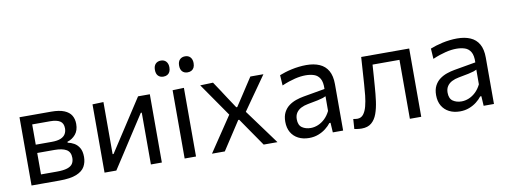

<svg xmlns="http://www.w3.org/2000/svg" viewBox="-60 -1042 3628 1374"><g transform="rotate(-10 1754.0 -355.0)"><path d="M78.6 0Q78.6 -55.3 78.6 -106.7Q78.6 -158.1 78.6 -219.5V-269.5Q78.6 -313.9 78.6 -351.5Q78.6 -389.2 78.6 -424.3Q78.6 -459.5 78.6 -496.1Q123.6 -496.1 186.9 -496.1Q250.1 -496.1 308.3 -496.1Q367.5 -496.1 403 -481.4Q438.5 -466.8 454.3 -440.5Q470 -414.3 470 -378.7Q470 -331.5 445.8 -302.9Q421.6 -274.3 386.2 -263.7V-256.9Q409.9 -252.4 432.3 -239.7Q454.7 -227 469.4 -202.3Q484.1 -177.6 484.1 -136.3Q484.1 -97.6 466.9 -66.8Q449.6 -35.9 405.8 -18Q361.9 0 281.5 0Q221.1 0 168.6 0Q116.1 0 78.6 0ZM159.1 -66.4H274.3Q322.6 -66.4 350.2 -75.4Q377.8 -84.4 389.2 -101.9Q400.5 -119.4 400.5 -144.5Q400.5 -187 370.9 -204.6Q341.2 -222.2 283.8 -222.2H136.8V-282.5H275.3Q317 -282.5 341 -292.8Q365 -303.1 375.2 -320.9Q385.5 -338.6 385.5 -360.9Q385.5 -399.1 360.8 -414.4Q336.2 -429.7 290.4 -429.7H159.1Q159.1 -389.3 159.1 -351.8Q159.1 -314.3 159.1 -270.3V-220.3Q159.1 -178.1 159.1 -141.6Q159.1 -105.2 159.1 -66.4Z M609.1 0Q609.1 -55.3 609.1 -106.4Q609.1 -157.5 609.1 -218.9V-268.9Q609.1 -313.3 609.1 -351.1Q609.1 -388.9 609.1 -424.2Q609.1 -459.5 609.1 -496.1L689 -498.8Q689 -463.4 689 -429Q689 -394.7 689 -357.8Q689 -321 689 -277.9V-120.1H695.8L802.6 -284.4Q837.1 -337.6 871.7 -390.9Q906.2 -444.3 940.1 -496.1H1025.6Q1025.6 -459.5 1025.6 -424.2Q1025.6 -388.9 1025.6 -351.1Q1025.6 -313.3 1025.6 -268.9V-218.9Q1025.6 -157.5 1025.6 -106.4Q1025.6 -55.3 1025.6 0H946Q946 -54.7 946 -105.4Q946 -156 946 -216.5V-376.5H938.9L833.4 -213.8Q798.7 -159.9 764 -106.4Q729.3 -52.8 694.8 0Z M1191.2 0Q1191.2 -55.3 1191.2 -106.4Q1191.2 -157.6 1191.2 -218.8V-268.8Q1191.2 -313.3 1191.2 -351.1Q1191.2 -389 1191.2 -424.2Q1191.2 -459.5 1191.2 -496.2L1273.8 -498.9Q1273.8 -462.1 1273.8 -426.4Q1273.8 -390.7 1273.8 -352.4Q1273.8 -314.1 1273.8 -268.8V-218.8Q1273.8 -157.6 1273.8 -106.4Q1273.8 -55.3 1273.8 0ZM1319.7 -603.4Q1296.1 -603.4 1281.8 -618Q1267.5 -632.7 1267.5 -661.6Q1267.5 -689.8 1282 -704.8Q1296.6 -719.8 1320.7 -719.8Q1345 -719.8 1359 -704.1Q1372.9 -688.4 1372.9 -661.6Q1372.9 -642.2 1366.5 -629.4Q1360 -616.6 1348.1 -610Q1336.3 -603.4 1319.7 -603.4ZM1143.8 -603.4Q1120.2 -603.4 1105.9 -618Q1091.6 -632.7 1091.6 -661.6Q1091.6 -689.8 1106.1 -704.8Q1120.7 -719.8 1144.8 -719.8Q1169.2 -719.8 1183.1 -704.1Q1197.1 -688.4 1197.1 -661.6Q1197.1 -642.2 1190.6 -629.4Q1184.1 -616.6 1172.3 -610Q1160.4 -603.4 1143.8 -603.4Z M1389.9 0Q1412.3 -33.8 1429.1 -58.7Q1445.8 -83.6 1460.7 -105.7Q1475.6 -127.9 1492.6 -153.1L1567.7 -265.1L1568.5 -241.7L1494.9 -347.8Q1477.4 -373.2 1462.1 -395Q1446.8 -416.9 1430.2 -441Q1413.6 -465.1 1391.9 -496.2L1485.3 -499.3Q1508.8 -464.6 1527.1 -436.5Q1545.3 -408.4 1565.9 -376.9L1618.8 -297.1H1625.8L1678.5 -377.2Q1698.5 -408.4 1716.5 -435.7Q1734.4 -463 1756.1 -496.2H1851.1Q1828.4 -463.8 1812.2 -440.7Q1796 -417.6 1781.5 -397Q1767 -376.4 1749.3 -351.4L1674.5 -244.6L1670.4 -266.6L1754.2 -152.3Q1780.5 -116.2 1805.4 -82.5Q1830.2 -48.7 1865.7 0H1765.4Q1743 -32.3 1725 -58.6Q1706.9 -84.8 1684.5 -117.1L1624 -205.1H1616.8L1562 -121Q1540.5 -87.9 1522.7 -60.8Q1505 -33.7 1483 0Z M2095.1 10.2Q2050.6 10.2 2017 -7.1Q1983.4 -24.3 1964.6 -56.4Q1945.9 -88.6 1945.9 -133.6Q1945.9 -174.1 1960.3 -201.8Q1974.8 -229.6 1998.4 -247.1Q2022 -264.6 2050.5 -274.4Q2079 -284.2 2107.4 -289.1L2263.1 -316.2Q2265 -366.4 2249.6 -392.2Q2234.3 -418.1 2207 -427.1Q2179.7 -436.1 2145.9 -436.1Q2128.9 -436.1 2109.3 -433.7Q2089.8 -431.2 2068.2 -426Q2046.7 -420.7 2022.7 -412.7Q1998.6 -404.6 1972.2 -393.1L1967.4 -468.6Q1985.7 -476 2008.4 -483Q2031 -490 2056.7 -495.6Q2082.4 -501.3 2109.6 -504.4Q2136.7 -507.6 2163.8 -507.6Q2219.5 -507.6 2259.6 -490.1Q2299.8 -472.7 2321.4 -435Q2342.9 -397.3 2342.9 -337.2Q2342.9 -313.8 2342.9 -278.3Q2342.9 -242.8 2342.9 -211V-146.6Q2342.9 -112.7 2342.9 -77.2Q2342.9 -41.8 2342.9 0H2267.9L2263.7 -70.4H2255.3Q2240.1 -50.3 2216.6 -31.9Q2193.2 -13.4 2162.4 -1.6Q2131.6 10.2 2095.1 10.2ZM2119 -58.3Q2145.5 -58.3 2172.1 -69.3Q2198.6 -80.3 2221.7 -102.2Q2244.8 -124.2 2260.9 -157.1L2261.3 -263.9Q2253.3 -259.4 2240.1 -254.9Q2227 -250.5 2200.9 -244.8Q2174.7 -239.1 2127.8 -230.7Q2099.3 -225.5 2077.3 -214.2Q2055.4 -202.8 2042.7 -183.8Q2030 -164.7 2030 -137Q2030 -94 2055.9 -76.1Q2081.7 -58.3 2119 -58.3Z M2476.7 8.9Q2468.9 8.9 2459.5 8.1Q2450 7.4 2440.8 6Q2431.5 4.6 2423.6 2.6L2428.6 -69Q2436.8 -67.2 2445.2 -66.4Q2453.7 -65.5 2458.4 -65.5Q2485.7 -65.5 2502.3 -86.6Q2518.8 -107.7 2527.9 -142.6Q2537 -177.5 2541.5 -219.2Q2545.9 -261 2548.5 -302.2Q2551.7 -351.2 2555.1 -400.3Q2558.4 -449.5 2561.5 -496.2H2910.4Q2910.4 -459.5 2910.4 -424.2Q2910.4 -389 2910.4 -351.1Q2910.4 -313.3 2910.4 -268.8V-218.8Q2910.4 -157.6 2910.4 -106.4Q2910.4 -55.3 2910.4 0H2827.8Q2827.8 -55.3 2827.8 -106.4Q2827.8 -157.6 2827.8 -218.8V-268.8Q2827.8 -311.4 2827.8 -346.6Q2827.8 -381.8 2827.8 -414.7Q2827.8 -447.5 2827.8 -483L2876.9 -428.3H2593.4L2636 -483Q2633.5 -449.5 2631.1 -414.1Q2628.7 -378.7 2626.2 -343.2Q2623.8 -307.8 2620.9 -272.8Q2617 -216.8 2610.3 -166.1Q2603.5 -115.4 2589.2 -75.9Q2574.9 -36.4 2548.1 -13.8Q2521.3 8.9 2476.7 8.9Z M3191.1 10.2Q3146.6 10.2 3113 -7.1Q3079.4 -24.3 3060.6 -56.4Q3041.9 -88.6 3041.9 -133.6Q3041.9 -174.1 3056.3 -201.8Q3070.8 -229.6 3094.4 -247.1Q3118 -264.6 3146.5 -274.4Q3175 -284.2 3203.4 -289.1L3359.1 -316.2Q3361 -366.4 3345.6 -392.2Q3330.3 -418.1 3303 -427.1Q3275.7 -436.1 3241.9 -436.1Q3224.9 -436.1 3205.3 -433.7Q3185.8 -431.2 3164.2 -426Q3142.7 -420.7 3118.7 -412.7Q3094.6 -404.6 3068.2 -393.1L3063.4 -468.6Q3081.7 -476 3104.4 -483Q3127 -490 3152.7 -495.6Q3178.4 -501.3 3205.6 -504.4Q3232.7 -507.6 3259.8 -507.6Q3315.5 -507.6 3355.6 -490.1Q3395.8 -472.7 3417.4 -435Q3438.9 -397.3 3438.9 -337.2Q3438.9 -313.8 3438.9 -278.3Q3438.9 -242.8 3438.9 -211V-146.6Q3438.9 -112.7 3438.9 -77.2Q3438.9 -41.8 3438.9 0H3363.9L3359.7 -70.4H3351.3Q3336.1 -50.3 3312.6 -31.9Q3289.2 -13.4 3258.4 -1.6Q3227.6 10.2 3191.1 10.2ZM3215 -58.3Q3241.5 -58.3 3268.1 -69.3Q3294.6 -80.3 3317.7 -102.2Q3340.8 -124.2 3356.9 -157.1L3357.3 -263.9Q3349.3 -259.4 3336.1 -254.9Q3323 -250.5 3296.9 -244.8Q3270.7 -239.1 3223.8 -230.7Q3195.3 -225.5 3173.3 -214.2Q3151.4 -202.8 3138.7 -183.8Q3126 -164.7 3126 -137Q3126 -94 3151.9 -76.1Q3177.7 -58.3 3215 -58.3Z"/></g></svg>

Font: Commissioner Thin
Style: Regular
Weight: 100
Designer: Kostas Bartsokas
Foundry: Kostas Bartsokas
Version: Version 1.001;gftools[0.9.23]